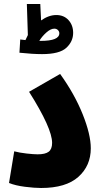

<svg xmlns="http://www.w3.org/2000/svg" viewBox="-20 -933 508 958"><path d="M51 -178Q77 -171 112.5 -167Q148 -163 168 -163Q206 -163 223 -176Q240 -189 240 -220Q240 -293 125 -475L280 -564Q352 -464 392.5 -363Q433 -262 433 -193Q433 -106 371 -50.5Q309 5 185 5Q152 5 104.5 -1Q57 -7 25 -20ZM345 -769Q345 -726 311 -694.5Q277 -663 190 -663Q143 -663 77 -670L81 -736L107 -733Q108 -736 119 -758L114 -913H181L185 -831Q223 -858 261 -858Q299 -858 322 -832.5Q345 -807 345 -769ZM276 -767Q276 -776 269 -783Q262 -790 251 -790Q233 -790 211.5 -771Q190 -752 176 -729H183Q276 -729 276 -767Z"/></svg>

Font: Noto Sans Arabic CondBlack
Style: Regular
Weight: 900
Width: 3
Designer: Nadine Chahine
Foundry: Monotype Imaging Inc.
Version: Version 1.001